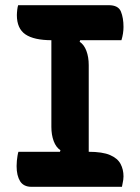

<svg xmlns="http://www.w3.org/2000/svg" viewBox="-20 -720 540 740"><path d="M322 -108H202L213 -141Q196 -152 187 -176Q178 -200 178 -231Q178 -276 178 -321Q178 -366 178 -411Q178 -456 178 -501Q178 -546 178 -592H298L287 -559Q304 -548 313 -524Q322 -500 322 -469Q322 -423 322 -379Q322 -335 322 -289.5Q322 -244 322 -198.5Q322 -153 322 -108ZM450 0H101Q86 0 75 -5.5Q64 -11 57.5 -21.5Q51 -32 47.5 -46.5Q44 -61 44 -80Q44 -91 45 -100.5Q46 -110 47.5 -119.5Q49 -129 51 -135H321Q375 -135 404 -122.5Q433 -110 444.5 -88.5Q456 -67 456 -40Q456 -33 455 -26.5Q454 -20 452.5 -13Q451 -6 450 0ZM50 -700H399Q436 -700 446 -675.5Q456 -651 456 -616Q456 -610 455.5 -604Q455 -598 454 -591Q453 -584 451.5 -578Q450 -572 448 -565H180Q111 -565 78 -587.5Q45 -610 45 -662Q45 -667 45.5 -672.5Q46 -678 46.5 -683Q47 -688 48 -692.5Q49 -697 50 -700Z"/></svg>

Font: Recursive Casual
Style: Bold
Weight: 700
Version: Version 1.085